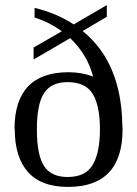

<svg xmlns="http://www.w3.org/2000/svg" viewBox="-20 -725 540 755"><path d="M38 -217H37Q37 -441 250 -441Q301 -441 346 -424Q324 -510 256 -575L112 -491V-538L223 -602Q174 -638 116 -656V-694Q203 -673 270 -629L400 -705V-659L305 -603Q457 -480 461 -234L462 -217Q462 10 247 10Q142 10 90 -48.5Q38 -107 38 -217ZM246 -29Q317 -29 345 -77.5Q373 -126 373 -217Q373 -308 345 -355Q317 -402 246 -402Q182 -402 154 -360Q125 -317 125 -216Q125 -114 154 -71Q182 -29 246 -29Z"/></svg>

Font: Libra Serif Modern
Style: Regular
Weight: 400
Designer: Stefan Peev, Context Ltd
Foundry: Stefan Peev, Context Ltd
Version: Version 1.000